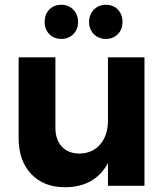

<svg xmlns="http://www.w3.org/2000/svg" viewBox="-20 -778 700 804"><path d="M585 -538V0H432V-95Q377 6 252 6Q163 6 110.5 -49.5Q58 -105 58 -200V-538H212V-244Q212 -193 239 -164Q266 -135 313 -135Q368 -136 400 -174Q432 -212 432 -272V-538ZM307 -686Q307 -655 287 -635Q267 -615 237 -615Q206 -615 186.5 -635Q167 -655 167 -686Q167 -718 186.5 -738Q206 -758 237 -758Q267 -758 287 -737.5Q307 -717 307 -686ZM493 -686Q493 -655 473.5 -635Q454 -615 423 -615Q393 -615 373 -635Q353 -655 353 -686Q353 -717 373 -737.5Q393 -758 423 -758Q454 -758 473.5 -738Q493 -718 493 -686Z"/></svg>

Font: Montserrat arm2 SemiBold
Style: Regular
Weight: 600
Designer: Julieta Ulanovsky
Foundry: Julieta Ulanovsky
Version: Version 6.000